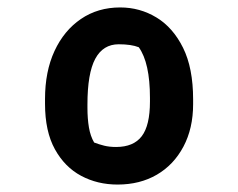

<svg xmlns="http://www.w3.org/2000/svg" viewBox="-20 -782 640 516"><path d="M303 -762Q356 -762 400.5 -735Q445 -708 472 -653.5Q499 -599 499 -515V-502Q499 -437 473 -388Q447 -339 401.5 -312.5Q356 -286 296 -286Q242 -286 198 -309.5Q154 -333 127.5 -381Q101 -429 101 -503V-516Q101 -590 126.5 -645Q152 -700 197.5 -731Q243 -762 303 -762ZM299 -663Q257 -663 236 -624Q215 -585 215 -501V-493Q215 -463 219 -439.5Q223 -416 233 -399Q246 -394 260 -390.5Q274 -387 292 -387Q339 -387 361 -416Q383 -445 383 -509V-519Q383 -613 353 -655Q333 -663 299 -663Z"/></svg>

Font: Recursive Sn Csl St
Style: Bold
Weight: 700
Version: Version 1.079;hotconv 1.0.112;makeotfexe 2.5.65598; ttfautoh